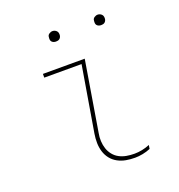

<svg xmlns="http://www.w3.org/2000/svg" viewBox="-128 -804 856 919"><g transform="rotate(-20 300.0 -344.5)"><path d="M405 8Q381 8 359 4Q337 0 317.5 -10.5Q298 -21 284.5 -38Q271 -55 264.5 -76Q258 -97 257.5 -120Q257 -143 261 -167L317 -501H127V-520H340L281 -163Q277 -143 278 -122.5Q279 -102 285 -84Q291 -66 303 -51Q315 -36 332 -27Q349 -18 368.5 -14.5Q388 -11 409 -11Q428 -11 448 -15Q468 -19 487 -27L484 -8Q465 0 444.5 4Q424 8 405 8ZM469 -644Q463 -644 457.5 -646Q452 -648 448 -652.5Q444 -657 443.5 -663.5Q443 -670 444 -676Q444 -681 446.5 -685Q449 -689 453 -691.5Q457 -694 461 -695.5Q465 -697 470 -697Q476 -697 481.5 -694.5Q487 -692 491 -687.5Q495 -683 496 -676.5Q497 -670 496 -664Q495 -659 492.5 -655Q490 -651 486.5 -648.5Q483 -646 478.5 -645Q474 -644 469 -644ZM239 -644Q233 -644 227.5 -646Q222 -648 218 -652.5Q214 -657 213.5 -663.5Q213 -670 214 -676Q214 -681 216.5 -685Q219 -689 223 -691.5Q227 -694 231 -695.5Q235 -697 240 -697Q246 -697 251.5 -694.5Q257 -692 261 -687.5Q265 -683 266 -676.5Q267 -670 266 -664Q265 -659 262.5 -655Q260 -651 256.5 -648.5Q253 -646 248.5 -645Q244 -644 239 -644Z"/></g></svg>

Font: Iosevka Thin Extended Oblique
Style: Regular
Weight: 100
Width: 7
Italic angle: -9°
Monospace: yes
Designer: Belleve Invis
Foundry: Belleve Invis
Version: Version 32.5.0; ttfautohint (v1.8.4)